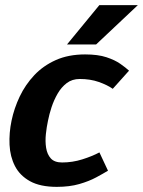

<svg xmlns="http://www.w3.org/2000/svg" viewBox="-20 -720 557 748"><path d="M201.7 8Q136.7 8 97 -14Q57.3 -36 38.3 -73Q19.3 -110 17.2 -156Q15 -202 25 -250Q35 -298 56.8 -344Q78.7 -390 113.5 -427Q148.3 -464 197.5 -486Q246.7 -508 311.7 -508L291 -412.3Q261 -412.3 240 -396.3Q219 -380.3 204.5 -355.2Q190 -330 180.8 -302.2Q171.7 -274.3 167 -250Q161.7 -225.7 158.7 -197.5Q155.7 -169.3 159.7 -144Q163.7 -118.7 178 -102.8Q192.3 -87 222.3 -87ZM200.7 8 221.3 -87Q262.3 -87 300.8 -99.2Q339.3 -111.3 367.3 -126.3L400.7 -55Q382.7 -44 354.8 -29Q327 -14 289 -3Q251 8 200.7 8ZM419.3 -374Q398 -389 364.8 -400.7Q331.7 -412.3 290.7 -412.3L311.3 -508Q361.7 -508 394.8 -497Q428 -486 448.8 -471.3Q469.7 -456.7 482.7 -444.7ZM517 -700 354.3 -546.7H241L367 -700Z"/></svg>

Font: Epunda Sans Light
Style: Italic
Weight: 300
Italic angle: -12.0243°
Designer: Simon Atzbach
Foundry: typofactur
Version: Version 2.204